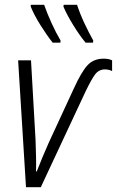

<svg xmlns="http://www.w3.org/2000/svg" viewBox="-20 -785 490 805"><path d="M89 0H151L339 -402Q364 -454 379.5 -474Q395 -494 420 -494Q436 -494 450 -487V-532Q436 -539 415 -539Q372 -539 346.5 -511Q321 -483 290 -415L185 -188Q159 -130 134 -66H131Q132 -101 131 -131.5Q130 -162 129 -199L110 -532H56ZM201 -606H233L234 -615Q215 -647 196.5 -687.5Q178 -728 165 -765H109V-757Q123 -722 150 -679Q177 -636 201 -606ZM339 -606H370L371 -615Q352 -649 333.5 -688.5Q315 -728 303 -765H247L246 -757Q261 -722 287.5 -679Q314 -636 339 -606Z"/></svg>

Font: Noto Sans Display SemiCondensed Light
Style: Italic
Weight: 300
Width: 4
Italic angle: -12°
Designer: Monotype Design Team
Foundry: Monotype Imaging Inc.
Version: Version 1.900